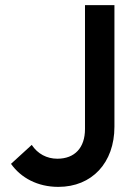

<svg xmlns="http://www.w3.org/2000/svg" viewBox="-20 -720 534 750"><path d="M208 10C339 10 427 -84 427 -225V-700H312V-216C312 -143 272 -100 204 -100C163 -100 127 -119 104 -154L23 -80C62 -25 127 10 208 10Z"/></svg>

Font: MV Cash Medium
Style: Regular
Weight: 500
Designer: Rodrigo Fuenzalida
Foundry: fragTYPE
Version: Version 1.100;Glyphs 3.1.2 (3151)